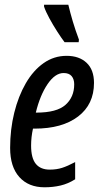

<svg xmlns="http://www.w3.org/2000/svg" viewBox="-20 -785 434 815"><path d="M169 10Q101 10 62 -33.5Q23 -77 23 -157Q23 -236 40.5 -306.5Q58 -377 89.5 -431.5Q121 -486 165 -517Q209 -548 263 -548Q316 -548 347.5 -518.5Q379 -489 379 -433Q379 -342 311.5 -290.5Q244 -239 127 -239H120Q112 -203 112 -167Q112 -114 132 -89.5Q152 -65 191 -65Q220 -65 243.5 -72.5Q267 -80 299 -97V-24Q269 -5 237 2.5Q205 10 169 10ZM135 -307Q221 -307 258 -340Q295 -373 295 -427Q295 -449 284 -462Q273 -475 250 -475Q214 -475 182 -428Q150 -381 132 -307ZM254 -606Q241 -623 223 -651Q205 -679 189.5 -707.5Q174 -736 167 -757V-765H270Q278 -731 289 -694Q300 -657 315 -617L314 -606Z"/></svg>

Font: Noto Sans ExtraCondensed Medium
Style: Italic
Weight: 500
Width: 2
Italic angle: -12°
Designer: Monotype Design Team
Foundry: Monotype Imaging Inc.
Version: Version 2.013; ttfautohint (v1.8.4.7-5d5b)